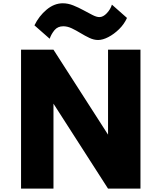

<svg xmlns="http://www.w3.org/2000/svg" viewBox="-20 -1120 959 1140"><path d="M105 0V-825H297.5L621.5 -320.5V-825H814V0H621.5L297.5 -504.5V0ZM562.5 -882.5Q537 -882.5 510.8 -895Q484.5 -907.5 458.2 -923.5Q432 -939.5 406.2 -951.8Q380.5 -964 355.5 -964Q322.5 -964 303.2 -940.5Q284 -917 275 -890L184.5 -969.5Q211.5 -1025 256.8 -1062.8Q302 -1100.5 353 -1100.5Q383.5 -1100.5 414.8 -1088Q446 -1075.5 475.2 -1059.5Q504.5 -1043.5 529 -1031Q553.5 -1018.5 570 -1018.5Q592.5 -1018.5 614.2 -1041.5Q636 -1064.5 644.5 -1092.5L734 -1013.5Q717 -976 686.8 -946.5Q656.5 -917 623.2 -899.8Q590 -882.5 562.5 -882.5Z"/></svg>

Font: Spartan Thin ExtraBold
Style: Regular
Weight: 800
Version: Version 1.004